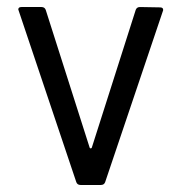

<svg xmlns="http://www.w3.org/2000/svg" viewBox="-20 -526 515 546"><path d="M209 0Q200 0 197 -8L32 -499Q32 -506 41 -506H98Q107 -506 110 -498L235 -106Q236 -104 238 -104Q240 -104 241 -106L366 -498Q369 -506 378 -506L435 -505Q444 -505 444 -498Q444 -496 443 -494L279 -8Q276 0 267 0Z"/></svg>

Font: LinhAnh
Style: Regular
Weight: 400
Designer: Jeremy Tribby
Foundry: Tribby Type
Version: Version 1.408